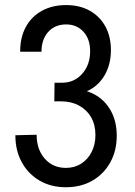

<svg xmlns="http://www.w3.org/2000/svg" viewBox="-20 -748 544 775"><path d="M246.1 7.8Q186 7.8 140.1 -18.8Q94.2 -45.4 68.1 -92.8Q42 -140.1 42 -202.1L127.9 -204.1Q127.9 -145 160.6 -107.7Q193.4 -70.3 246.1 -70.3Q281.2 -70.3 308.1 -87.6Q335 -105 350.1 -135Q365.2 -165 365.2 -203.1Q365.2 -244.1 347.7 -274.7Q330.1 -305.2 298.8 -322Q267.6 -338.9 226.6 -338.9H199.2L200.2 -414.1H230.5Q279.8 -414.1 311.8 -450.2Q343.8 -486.3 343.8 -541Q343.8 -590.8 316.7 -620.1Q289.6 -649.4 247.1 -649.4Q201.7 -649.4 174.6 -619.1Q147.5 -588.9 147.5 -539.1H61.5Q61 -596.2 84 -638.7Q106.9 -681.2 148.9 -704.3Q190.9 -727.5 247.1 -727.5Q301.8 -727.5 342.3 -704.8Q382.8 -682.1 405.3 -641.4Q427.7 -600.6 427.7 -545.9Q427.7 -493.2 406.7 -452.4Q385.7 -411.6 348.4 -388.9Q311 -366.2 262.7 -368.2V-387.7Q318.4 -390.1 360.8 -367.2Q403.3 -344.2 427.2 -301.3Q451.2 -258.3 451.2 -200.2Q451.2 -139.2 425 -92.3Q398.9 -45.4 352.8 -18.8Q306.6 7.8 246.1 7.8Z"/></svg>

Font: Reddit Sans Condensed
Style: Regular
Weight: 400
Designer: Stephen Hutchings
Foundry: Reddit
Version: Version 1.014